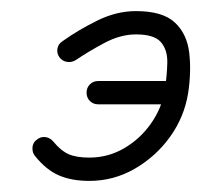

<svg xmlns="http://www.w3.org/2000/svg" viewBox="-20 -305 363 346"><path d="M157 -117Q148 -117 142 -123Q136 -129 136 -138Q136 -147 142 -153Q148 -159 157 -159Q192 -159 226.5 -159Q261 -159 296 -159Q296 -159 296 -159Q296 -159 296 -159Q305 -159 311 -153Q317 -147 317 -138Q317 -129 311 -123Q305 -117 296 -117Q261 -117 226.5 -117Q192 -117 157 -117Q157 -117 157 -117Q157 -117 157 -117ZM87 -202Q82 -209 83.5 -217.5Q85 -226 93 -231Q121 -251 155.5 -268Q190 -285 225 -285Q273 -285 295 -264.5Q317 -244 321 -210Q325 -176 319 -137Q312 -94 286.5 -58.5Q261 -23 223 -1Q185 21 141 21Q109 21 86 11Q63 1 43 -24Q38 -30 38.5 -39Q39 -48 46 -53Q53 -59 61.5 -58Q70 -57 76 -50Q90 -33 104 -27Q118 -21 141 -21Q175 -21 204 -38Q233 -55 252.5 -83Q272 -111 277 -143Q281 -169 281.5 -192Q282 -215 270 -229Q258 -243 225 -243Q197 -243 168 -227.5Q139 -212 117 -197Q109 -192 100.5 -193.5Q92 -195 87 -202Z"/></svg>

Font: FRB American Cursive Medium
Style: Italic
Weight: 500
Italic angle: -25°
Version: Version 2.0;Modular Font Editor K font №1